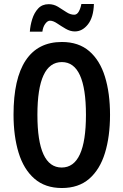

<svg xmlns="http://www.w3.org/2000/svg" viewBox="-20 -935 620 965"><path d="M533 -358Q533 -249 507.5 -166Q482 -83 428.5 -36.5Q375 10 291 10Q207 10 153 -37Q99 -84 73.5 -167.5Q48 -251 48 -359Q48 -540 109.5 -632Q171 -724 291 -724Q375 -724 428.5 -678Q482 -632 507.5 -549.5Q533 -467 533 -358ZM168 -358Q168 -93 290 -93Q412 -93 412 -358Q412 -623 291 -623Q168 -623 168 -358ZM130 -776Q132 -807 142 -839Q152 -871 172 -892.5Q192 -914 225 -914Q250 -914 271.5 -901Q293 -888 313 -874.5Q333 -861 353 -861Q367 -861 376 -877Q385 -893 389 -915H452Q450 -848 422 -812.5Q394 -777 356 -777Q333 -777 310 -790.5Q287 -804 267 -817.5Q247 -831 231 -831Q219 -831 207.5 -815.5Q196 -800 193 -776Z"/></svg>

Font: Noto Sans Telugu ExtraCondensed SemiBold
Style: Regular
Weight: 600
Width: 2
Designer: Jelle Bosma - Monotype Design Team
Foundry: Monotype Imaging Inc.
Version: Version 2.005; ttfautohint (v1.8.4.7-5d5b)